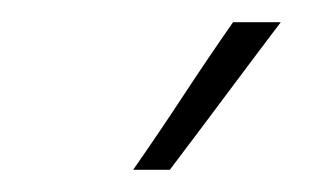

<svg xmlns="http://www.w3.org/2000/svg" viewBox="-20 -632 280 173"><path d="M100 -479Q123 -512 145 -545.5Q167 -579 190 -612H233Q208 -579 183 -545.5Q158 -512 133 -479Z"/></svg>

Font: Josefin Slab
Style: Regular
Weight: 400
Designer: Santiago Orozco
Foundry: Typemade
Version: Version 1.000